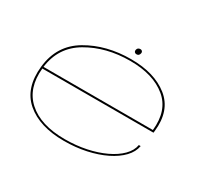

<svg xmlns="http://www.w3.org/2000/svg" viewBox="-133 -876 1183 1093"><g transform="rotate(30 458.0 -330.0)"><path d="M389 5.5Q228 5.5 139 -71Q50 -147.5 66 -296.5Q82 -445 204.5 -517Q327 -589 489 -589Q643.5 -589 734.2 -516.5Q825 -444 809 -302Q808 -293 807.5 -290H77Q64 -154.5 145.5 -81Q228.5 -5.5 388.5 -5.5Q461.5 -5.5 527.2 -19.2Q593 -33 645.5 -57.8Q698 -82.5 731 -115.8Q764 -149 770.5 -187.5H782.5Q775.5 -146.5 742 -111.5Q708.5 -76.5 655 -50.2Q601.5 -24 533.5 -9.2Q465.5 5.5 389 5.5ZM78 -301.5H797Q811.5 -437.5 727 -507Q641 -578 489.5 -578Q332 -578 212.5 -508Q95.5 -439.5 78 -301.5ZM500 -628Q492 -628 487.2 -633.5Q482.5 -639 484 -647Q487.5 -665 506 -665Q513.5 -665 518 -659.8Q522.5 -654.5 521 -647Q517.5 -628 500 -628Z"/></g></svg>

Font: Anybody UltraExpanded Thin
Style: Italic
Weight: 100
Width: 9
Italic angle: -10°
Designer: Tyler Finck
Foundry: Etcetera Type Company
Version: Version 1.010; ttfautohint (v1.8.3) -l 8 -r 50 -G 200 -x 14 